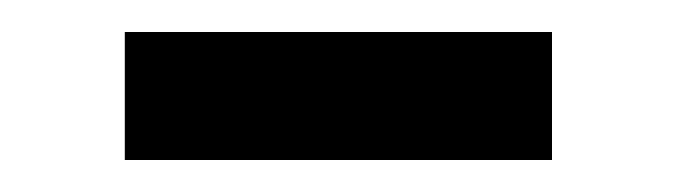

<svg xmlns="http://www.w3.org/2000/svg" viewBox="-20 -334 423 120"><path d="M325 -234V-314H58V-234Z"/></svg>

Font: Montserrat-Alt1 Med
Style: Regular
Weight: 500
Designer: Differentunic
Foundry: Differentunic
Version: Version 7.222